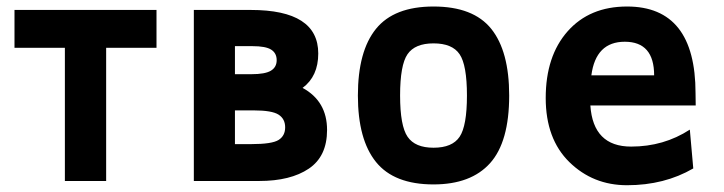

<svg xmlns="http://www.w3.org/2000/svg" viewBox="-20 -542 2169 575"><path d="M297.9 0H174.3V-398.9H23.4V-512.2H448.7V-398.9H297.9Z M756.3 0H560.5V-512.2H731Q933.1 -512.2 933.1 -381.8Q933.1 -313.5 886.2 -278.8Q959.5 -238.8 959.5 -152.8Q959.5 -73.7 904.8 -36.9Q850.1 0 756.3 0ZM732.9 -319.8Q773.9 -319.8 791.3 -330.3Q808.6 -340.8 808.6 -361.8Q808.6 -382.8 792.2 -393.3Q775.9 -403.8 735.8 -403.8H683.6V-319.8ZM732.4 -110.4Q794.4 -110.4 814.2 -122.8Q834 -135.3 834 -160.6Q834 -186 814.2 -198.7Q794.4 -211.4 739.7 -211.4H683.6V-110.4Z M1278.3 10.3Q1160.2 10.3 1106 -56.9Q1051.8 -124 1051.8 -255.9Q1051.8 -388.7 1106 -455.6Q1160.2 -522.5 1278.3 -522.5Q1397.5 -522.5 1451.2 -455.6Q1504.9 -388.7 1504.9 -255.9Q1504.9 -117.2 1447.8 -53.5Q1390.6 10.3 1278.3 10.3ZM1278.3 -99.6Q1334.5 -99.6 1356.4 -132.3Q1378.4 -165 1378.4 -255.9Q1378.4 -347.2 1356.4 -379.6Q1334.5 -412.1 1278.3 -412.1Q1222.7 -412.1 1200.4 -379.6Q1178.2 -347.2 1178.2 -255.9Q1178.2 -165 1200.7 -132.3Q1223.1 -99.6 1278.3 -99.6Z M1857.9 12.7Q1755.9 12.7 1685.1 -56.6Q1614.3 -126 1614.3 -248.5Q1614.3 -374 1679.9 -448.2Q1745.6 -522.5 1857.9 -522.5Q2063 -522.5 2063 -262.7L2063.5 -226.1H1748Q1756.3 -103 1870.1 -103Q1967.8 -103 2045.9 -153.8L2056.2 -37.6Q1969.7 12.7 1857.9 12.7ZM1939 -316.4Q1939 -417 1851.1 -417Q1764.2 -417 1751 -316.4Z"/></svg>

Font: Cadman
Style: Bold
Weight: 700
Designer: Paul James MIller
Foundry: High-Logic / Made with FontCreator
Version: Version 2.114;March 28, 2021;FontCreator 13.0.0.2683 64-bit